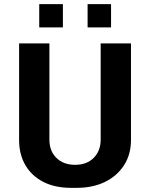

<svg xmlns="http://www.w3.org/2000/svg" viewBox="-20 -895 724 925"><path d="M322 10Q245 10 189 -18.5Q133 -47 102.5 -99Q72 -151 72 -220V-686H218V-222Q218 -168 251.5 -134.5Q285 -101 342 -101Q399 -101 432 -135Q465 -169 465 -222V-686H611V-220Q611 -151 577.5 -99Q544 -47 485.5 -18.5Q427 10 350 10ZM169 -763V-875H283V-763ZM402 -763V-875H515V-763Z"/></svg>

Font: Chivo Medium SemiBold
Style: Regular
Weight: 600
Version: Version 2.002